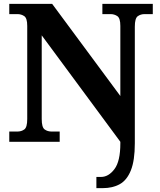

<svg xmlns="http://www.w3.org/2000/svg" viewBox="-20 -734 828 994"><path d="M479 240V182H503Q542 182 572.5 141.5Q603 101 603 9V0L196 -551V-118Q196 -75 211 -64Q226 -53 247 -53H289V0H28V-53H70Q91 -53 106 -64Q121 -75 121 -118V-600Q121 -640 105.5 -650.5Q90 -661 70 -661H28V-714H250L603 -237V-600Q603 -640 587.5 -650.5Q572 -661 552 -661H510V-714H771V-661H729Q708 -661 693 -650Q678 -639 678 -596V8Q678 97 657.5 148Q637 199 600 219.5Q563 240 512 240Z"/></svg>

Font: Noto Serif Oriya
Style: Bold
Weight: 700
Designer: David Williams
Foundry: Google LLC, David Williams
Version: Version 1.051; ttfautohint (v1.8.4.7-5d5b)